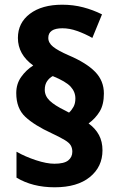

<svg xmlns="http://www.w3.org/2000/svg" viewBox="-20 -785 507 815"><path d="M49 -390Q49 -429 70 -458.5Q91 -488 121 -507Q56 -554 56 -624Q56 -688 107 -726.5Q158 -765 244 -765Q291 -765 333 -754Q375 -743 413 -724L372 -624Q340 -642 307.5 -653.5Q275 -665 245 -665Q185 -665 185 -624Q185 -603 205.5 -586.5Q226 -570 272 -550Q347 -518 384 -480Q421 -442 421 -388Q421 -341 403 -311.5Q385 -282 356 -261Q385 -240 400 -212Q415 -184 415 -147Q415 -77 361.5 -33.5Q308 10 212 10Q118 10 50 -31V-141Q87 -120 132.5 -105Q178 -90 211 -90Q252 -90 269.5 -104Q287 -118 287 -141Q287 -156 280.5 -167.5Q274 -179 255 -190.5Q236 -202 200 -219Q126 -253 87.5 -289Q49 -325 49 -390ZM170 -404Q170 -378 190.5 -358Q211 -338 256 -316L273 -307Q284 -317 292 -331.5Q300 -346 300 -367Q300 -395 280 -417Q260 -439 204 -462Q190 -455 180 -440.5Q170 -426 170 -404Z"/></svg>

Font: Noto Sans Devanagari SemiCondensed ExtraBold
Style: Regular
Weight: 800
Width: 4
Designer: Jelle Bosma - Monotype Design Team
Foundry: Monotype Imaging Inc.
Version: Version 2.004; ttfautohint (v1.8.4.7-5d5b)